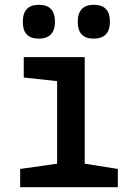

<svg xmlns="http://www.w3.org/2000/svg" viewBox="-20 -780 570 800"><path d="M141 -619Q75 -619 75 -689Q75 -760 142 -760Q209 -760 209 -690Q209 -619 141 -619ZM370 -619Q304 -619 304 -689Q304 -760 371 -760Q438 -760 438 -690Q438 -619 370 -619ZM64 0V-76L218 -98V-442L79 -457V-542H333V-98L471 -76V0Z"/></svg>

Font: Noto Sans Mono Condensed SemiBold
Style: Regular
Weight: 600
Width: 3
Designer: Monotype Design Team
Foundry: Monotype Imaging Inc.
Version: Version 2.014